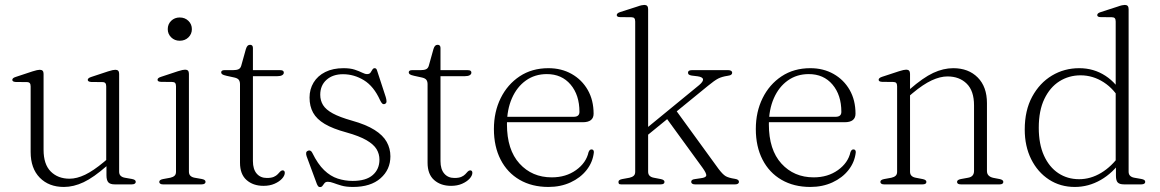

<svg xmlns="http://www.w3.org/2000/svg" viewBox="-20 -749 4712 780"><path d="M412.5 -37V-82L411.5 -86V-398Q411.5 -407 408 -411.2Q404.5 -415.5 396 -415.5L350.5 -416Q343 -416.5 339.8 -418.8Q336.5 -421 336.5 -424.5Q336.5 -428 339.8 -431Q343 -434 351 -436.5L419 -459Q430 -462.5 437 -464Q444 -465.5 448.5 -465.5Q456.5 -465.5 460.2 -461.5Q464 -457.5 464 -449V-51.5Q464 -41 470 -35Q476 -29 487 -27L515.5 -22Q523.5 -20.5 527.5 -17.8Q531.5 -15 531.5 -10Q531.5 -5.5 527.5 -2.8Q523.5 0 515.5 0H445.5Q428 0 420.2 -8.2Q412.5 -16.5 412.5 -37ZM104.5 -131.5V-398Q104.5 -407 101 -411.2Q97.5 -415.5 89 -415.5L43.5 -416Q36 -416.5 33 -418.8Q30 -421 30 -424.5Q30 -428 33 -431Q36 -434 44 -436.5L112 -459Q123 -462.5 130 -464Q137 -465.5 141.5 -465.5Q149.5 -465.5 153.2 -461.5Q157 -457.5 157 -449V-140.5Q157 -81.5 186.2 -52.2Q215.5 -23 262.5 -23Q292 -23 325.8 -39.2Q359.5 -55.5 401.5 -90.5L425 -110.5L439.5 -96.5L414.5 -75.5Q360.5 -28 319.8 -8.8Q279 10.5 239.5 10.5Q178.5 10.5 141.5 -27.2Q104.5 -65 104.5 -131.5Z M747.5 -449V-51.5Q747.5 -41 753.5 -35Q759.5 -29 770.5 -27L799 -22Q807 -20.5 811 -17.8Q815 -15 815 -10Q815 -5.5 811 -2.8Q807 0 799 0H641.5Q634.5 0 630.8 -2.8Q627 -5.5 627 -10Q627 -14.5 630.8 -17.2Q634.5 -20 642 -21.5L672 -27Q683 -29.5 689 -35Q695 -40.5 695 -51V-398.5Q695 -407.5 691.5 -411.8Q688 -416 679.5 -416L634 -416.5Q626.5 -417 623.2 -419Q620 -421 620 -425Q620 -428.5 623.2 -431.5Q626.5 -434.5 634.5 -437L702.5 -459.5Q713.5 -463 720.5 -464.5Q727.5 -466 732 -466Q740 -466 743.8 -461.8Q747.5 -457.5 747.5 -449ZM710 -583.5Q689.5 -583.5 675.5 -597.2Q661.5 -611 661.5 -630.5Q661.5 -651 675.5 -664.5Q689.5 -678 710 -678Q731.5 -678 745.5 -664.2Q759.5 -650.5 759.5 -630.5Q759.5 -611 745.5 -597.2Q731.5 -583.5 710 -583.5Z M932.5 -434 900.5 -441Q887 -444 882.8 -447.2Q878.5 -450.5 878.5 -455Q878.5 -459.5 882 -461.8Q885.5 -464 891.5 -464H926Q941 -464 949 -467.8Q957 -471.5 960 -482L979 -550Q982 -559.5 986 -563.2Q990 -567 996 -567Q1001.5 -567 1004.5 -563.8Q1007.5 -560.5 1007.5 -554.5V-94.5Q1007.5 -61.5 1022.8 -43.8Q1038 -26 1064 -26Q1082 -26 1092.2 -30.5Q1102.5 -35 1108.2 -41.2Q1114 -47.5 1118.2 -52Q1122.5 -56.5 1128 -57Q1132.5 -57 1134.8 -54.2Q1137 -51.5 1137 -46.5Q1136.5 -35 1125.5 -23Q1114.5 -11 1095.2 -2.5Q1076 6 1050.5 6Q1008.5 6 981.8 -17.5Q955 -41 955 -88V-407Q955 -418 950.2 -424.5Q945.5 -431 932.5 -434ZM973.5 -439.5V-464H1118Q1126 -464 1129.5 -461.5Q1133 -459 1133 -454Q1133 -447.5 1126.2 -443.5Q1119.5 -439.5 1106.5 -439.5Z M1373.5 -447.5Q1332 -447.5 1306.5 -424.8Q1281 -402 1281 -364Q1281 -340.5 1292.5 -322Q1304 -303.5 1332 -288.2Q1360 -273 1409.5 -259Q1467 -243 1501.5 -221.2Q1536 -199.5 1551 -172.5Q1566 -145.5 1566 -114Q1566 -60 1526 -24.8Q1486 10.5 1414 10.5Q1386 10.5 1367.2 5Q1348.5 -0.5 1335.2 -5.5Q1322 -10.5 1312 -10.5Q1303 -10.5 1298.5 -5.2Q1294 0 1290.5 5.5Q1287 11 1280 11Q1275.5 11 1273 8.2Q1270.5 5.5 1267.5 -1L1225.5 -114.5Q1223 -122 1223.8 -128Q1224.5 -134 1231 -136.5Q1237 -139 1241.8 -136.2Q1246.5 -133.5 1249 -127.5Q1271 -82.5 1296.8 -57.8Q1322.5 -33 1352 -23.5Q1381.5 -14 1412.5 -14Q1467 -14 1494.2 -37.8Q1521.5 -61.5 1521.5 -100.5Q1521.5 -123.5 1509.8 -143Q1498 -162.5 1468.8 -179.5Q1439.5 -196.5 1387.5 -211Q1332 -226 1299.2 -245.5Q1266.5 -265 1252 -291.2Q1237.5 -317.5 1237.5 -352.5Q1237.5 -386.5 1254 -413.8Q1270.5 -441 1301.5 -456.5Q1332.5 -472 1375.5 -472Q1403 -472 1421 -466Q1439 -460 1451 -454Q1463 -448 1471 -448Q1481 -448 1485.2 -454Q1489.5 -460 1492.8 -466Q1496 -472 1502.5 -472Q1505.5 -472 1508 -469.8Q1510.5 -467.5 1512 -462L1547 -355Q1550 -345.5 1550.2 -337.5Q1550.5 -329.5 1543 -326.5Q1537 -324.5 1532.8 -328.5Q1528.5 -332.5 1524 -342Q1498.5 -398.5 1458.5 -423Q1418.5 -447.5 1373.5 -447.5Z M1694.5 -434 1662.5 -441Q1649 -444 1644.8 -447.2Q1640.5 -450.5 1640.5 -455Q1640.5 -459.5 1644 -461.8Q1647.5 -464 1653.5 -464H1688Q1703 -464 1711 -467.8Q1719 -471.5 1722 -482L1741 -550Q1744 -559.5 1748 -563.2Q1752 -567 1758 -567Q1763.5 -567 1766.5 -563.8Q1769.5 -560.5 1769.5 -554.5V-94.5Q1769.5 -61.5 1784.8 -43.8Q1800 -26 1826 -26Q1844 -26 1854.2 -30.5Q1864.5 -35 1870.2 -41.2Q1876 -47.5 1880.2 -52Q1884.5 -56.5 1890 -57Q1894.5 -57 1896.8 -54.2Q1899 -51.5 1899 -46.5Q1898.5 -35 1887.5 -23Q1876.5 -11 1857.2 -2.5Q1838 6 1812.5 6Q1770.5 6 1743.8 -17.5Q1717 -41 1717 -88V-407Q1717 -418 1712.2 -424.5Q1707.5 -431 1694.5 -434ZM1735.5 -439.5V-464H1880Q1888 -464 1891.5 -461.5Q1895 -459 1895 -454Q1895 -447.5 1888.2 -443.5Q1881.5 -439.5 1868.5 -439.5Z M2391.5 -287Q2391.5 -270 2380.5 -261.2Q2369.5 -252.5 2348 -252.5H2017V-274.5H2310.5Q2334 -274.5 2334 -294.5Q2334 -363 2298 -405.5Q2262 -448 2201.5 -448Q2153 -448 2116.5 -422Q2080 -396 2059.8 -350Q2039.5 -304 2039.5 -244Q2039.5 -140.5 2090.5 -84.5Q2141.5 -28.5 2221.5 -28.5Q2279 -28.5 2320.2 -58Q2361.5 -87.5 2371 -131Q2373.5 -137 2376.2 -139.5Q2379 -142 2383 -142Q2388.5 -142 2390.8 -138.2Q2393 -134.5 2392.5 -129.5Q2388 -90 2363 -58.2Q2338 -26.5 2297.8 -8Q2257.5 10.5 2208 10.5Q2141 10.5 2091 -18.5Q2041 -47.5 2013.8 -100.5Q1986.5 -153.5 1986.5 -225Q1986.5 -294.5 2014 -350.2Q2041.5 -406 2091.2 -439Q2141 -472 2208 -472Q2261 -472 2302.5 -448.5Q2344 -425 2367.8 -383.5Q2391.5 -342 2391.5 -287Z M2503 0Q2496 0 2494.2 -2.8Q2492.5 -5.5 2492.5 -10Q2492.5 -14.5 2496.2 -17.2Q2500 -20 2507.5 -21.5L2537.5 -27Q2548.5 -29.5 2554.5 -35Q2560.5 -40.5 2560.5 -51V-661.5Q2560.5 -670.5 2557 -674.8Q2553.5 -679 2545 -679L2499.5 -679.5Q2492 -679.5 2488.8 -681.8Q2485.5 -684 2485.5 -687.5Q2485.5 -691.5 2488.8 -694.5Q2492 -697.5 2499.5 -700L2568 -722Q2579 -726 2586 -727.5Q2593 -729 2597.5 -729Q2605.5 -729 2609.2 -724.8Q2613 -720.5 2613 -712V-51.5Q2613 -41 2619 -35Q2625 -29 2636 -27L2664.5 -21.5Q2679.5 -18.5 2679.5 -10Q2679.5 0 2664 0ZM2593 -217 2820.5 -403.5Q2837.5 -418 2836 -427Q2834.5 -436 2814.5 -439L2790 -442Q2781.5 -443.5 2778.2 -446.2Q2775 -449 2775 -454Q2775 -459 2779 -461.5Q2783 -464 2790.5 -464H2939Q2946 -464 2950.2 -461.2Q2954.5 -458.5 2954.5 -453.5Q2954.5 -449 2950.8 -445.8Q2947 -442.5 2936 -441Q2912.5 -437.5 2897.5 -429.8Q2882.5 -422 2857 -401L2596 -188ZM2725 -302.5 2899 -63Q2916 -40.5 2927.8 -33.5Q2939.5 -26.5 2965.5 -22.5Q2975 -21 2978.5 -17.8Q2982 -14.5 2982 -10Q2982 -5.5 2978 -2.8Q2974 0 2967 0H2803Q2796 0 2792 -2.8Q2788 -5.5 2788 -10Q2788 -14.5 2791.2 -17.5Q2794.5 -20.5 2803.5 -21.5L2827 -25Q2848 -27.5 2849.2 -36Q2850.5 -44.5 2834 -67.5L2684.5 -273Z M3455.5 -287Q3455.5 -270 3444.5 -261.2Q3433.5 -252.5 3412 -252.5H3081V-274.5H3374.5Q3398 -274.5 3398 -294.5Q3398 -363 3362 -405.5Q3326 -448 3265.5 -448Q3217 -448 3180.5 -422Q3144 -396 3123.8 -350Q3103.5 -304 3103.5 -244Q3103.5 -140.5 3154.5 -84.5Q3205.5 -28.5 3285.5 -28.5Q3343 -28.5 3384.2 -58Q3425.5 -87.5 3435 -131Q3437.5 -137 3440.2 -139.5Q3443 -142 3447 -142Q3452.5 -142 3454.8 -138.2Q3457 -134.5 3456.5 -129.5Q3452 -90 3427 -58.2Q3402 -26.5 3361.8 -8Q3321.5 10.5 3272 10.5Q3205 10.5 3155 -18.5Q3105 -47.5 3077.8 -100.5Q3050.5 -153.5 3050.5 -225Q3050.5 -294.5 3078 -350.2Q3105.5 -406 3155.2 -439Q3205 -472 3272 -472Q3325 -472 3366.5 -448.5Q3408 -425 3431.8 -383.5Q3455.5 -342 3455.5 -287Z M3677 -449V-51.5Q3677 -41 3683 -35Q3689 -29 3700 -27L3728.5 -21.5Q3743.5 -18.5 3743.5 -10Q3743.5 0 3728 0H3571Q3564 0 3560.2 -2.8Q3556.5 -5.5 3556.5 -10Q3556.5 -14.5 3560.2 -17.2Q3564 -20 3571.5 -21.5L3601.5 -27Q3612.5 -29.5 3618.5 -35Q3624.5 -40.5 3624.5 -51V-398.5Q3624.5 -407.5 3621 -411.8Q3617.5 -416 3609 -416L3563.5 -416.5Q3556 -417 3552.8 -419Q3549.5 -421 3549.5 -425Q3549.5 -428.5 3552.8 -431.5Q3556 -434.5 3563.5 -437L3632 -459.5Q3643 -463 3650 -464.5Q3657 -466 3661.5 -466Q3669.5 -466 3673.2 -461.8Q3677 -457.5 3677 -449ZM3664.5 -351 3650 -365 3675.5 -386Q3730 -433.5 3771.2 -452.8Q3812.5 -472 3852.5 -472Q3914.5 -472 3952 -434.2Q3989.5 -396.5 3989.5 -330V-54.5Q3989.5 -42.5 3996.5 -35.8Q4003.5 -29 4015.5 -26.5L4041.5 -21.5Q4048.5 -20 4052.2 -17.2Q4056 -14.5 4056 -10Q4056 -5.5 4052.5 -2.8Q4049 0 4041.5 0H3883.5Q3868 0 3868 -10Q3868 -18.5 3883 -21.5L3913 -27Q3925 -29 3931 -36Q3937 -43 3937 -54.5V-321Q3937 -380 3907.2 -409.2Q3877.5 -438.5 3829 -438.5Q3799.5 -438.5 3765 -422.5Q3730.5 -406.5 3688 -371Z M4513.5 -78.5 4512.5 -83.5V-661.5Q4512.5 -670.5 4509 -674.8Q4505.5 -679 4497 -679L4451.5 -679.5Q4444 -679.5 4440.8 -681.8Q4437.5 -684 4437.5 -687.5Q4437.5 -691.5 4440.8 -694.5Q4444 -697.5 4452 -700L4520 -722Q4531 -726 4538 -727.5Q4545 -729 4549.5 -729Q4557.5 -729 4561.2 -724.8Q4565 -720.5 4565 -712V-51.5Q4565 -41 4571 -35Q4577 -29 4588 -27L4616.5 -22Q4624.5 -20.5 4628.5 -17.8Q4632.5 -15 4632.5 -10Q4632.5 -5.5 4628.5 -2.8Q4624.5 0 4616.5 0H4546Q4528.5 0 4521 -7.5Q4513.5 -15 4513.5 -35ZM4143 -222.5Q4143 -300.5 4173.2 -356.2Q4203.5 -412 4253.5 -442Q4303.5 -472 4364.5 -472Q4423.5 -472 4471 -441Q4518.5 -410 4545 -355L4534.5 -335.5Q4507.5 -386.5 4463.8 -414.8Q4420 -443 4370 -443Q4322.5 -443 4284 -418.8Q4245.5 -394.5 4222.8 -347.2Q4200 -300 4200 -230Q4200 -163.5 4221.2 -116.8Q4242.5 -70 4279.5 -45.5Q4316.5 -21 4364 -21Q4410.5 -21 4453.5 -46.8Q4496.5 -72.5 4531 -121.5L4538 -99.5Q4501.5 -46.5 4451.8 -18Q4402 10.5 4346.5 10.5Q4287.5 10.5 4241.5 -19.5Q4195.5 -49.5 4169.2 -102.2Q4143 -155 4143 -222.5Z"/></svg>

Font: Fraunces ExtraLight
Style: Regular
Weight: 250
Version: Version 1.000;[b76b70a41]